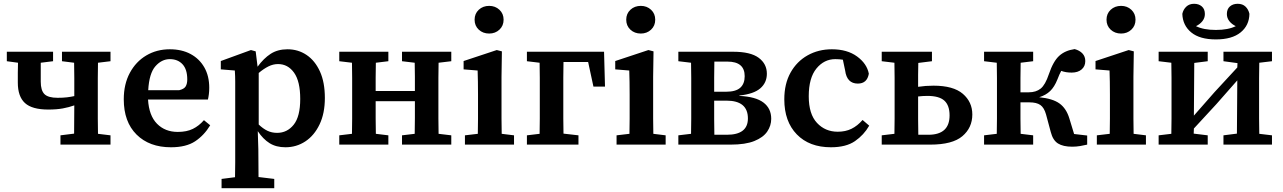

<svg xmlns="http://www.w3.org/2000/svg" viewBox="-20 -763 6768 1013"><path d="M307 -440V-490H563V-440L497 -432Q496 -394 496 -351.5Q496 -309 496 -274V-215Q496 -180 496 -137.5Q496 -95 497 -57L563 -49V0H299V-49L371 -58Q371 -93 371.5 -133Q372 -173 372 -207Q344 -197 311.5 -191Q279 -185 235 -185Q149 -185 111.5 -219.5Q74 -254 74 -327Q74 -353 74 -379.5Q74 -406 75 -432L16 -440V-490H260V-440L195 -432Q195 -410 195 -385.5Q195 -361 195 -332Q195 -286 214.5 -266.5Q234 -247 284 -247Q312 -247 333 -249.5Q354 -252 372 -256V-274Q372 -309 372 -351.5Q372 -394 371 -432Z M876 -451Q833 -451 800 -413.5Q767 -376 762 -287H925Q951 -293 959.5 -307Q968 -321 968 -344Q968 -397 943 -424Q918 -451 876 -451ZM882 14Q768 14 700.5 -53Q633 -120 633 -239Q633 -319 665 -378.5Q697 -438 752 -470.5Q807 -503 876 -503Q939 -503 985.5 -478Q1032 -453 1058 -407.5Q1084 -362 1084 -300Q1084 -282 1082 -266Q1080 -250 1077 -238H761Q766 -153 808.5 -110Q851 -67 918 -67Q965 -67 997.5 -83Q1030 -99 1056 -129L1089 -102Q1057 -49 1009.5 -17.5Q962 14 882 14Z M1447 -425Q1421 -425 1396 -412.5Q1371 -400 1345 -378V-106Q1368 -84 1391 -73Q1414 -62 1442 -62Q1495 -62 1529.5 -105Q1564 -148 1564 -241Q1564 -334 1531.5 -379.5Q1499 -425 1447 -425ZM1486 14Q1437 14 1402.5 -7.5Q1368 -29 1340 -71L1343 24Q1343 59 1343.5 96Q1344 133 1344 171L1427 181V230H1149V181L1220 172Q1221 132 1221 94.5Q1221 57 1221 20V-267Q1221 -305 1221 -332.5Q1221 -360 1219 -391L1145 -397V-441L1304 -499L1329 -492L1339 -411Q1371 -455 1408 -479Q1445 -503 1497 -503Q1553 -503 1597.5 -473Q1642 -443 1668 -386Q1694 -329 1694 -246Q1694 -165 1666 -106.5Q1638 -48 1591 -17Q1544 14 1486 14Z M2101 -440V-490H2361V-440L2294 -432Q2293 -394 2293 -351.5Q2293 -309 2293 -274V-215Q2293 -180 2293 -137.5Q2293 -95 2294 -57L2361 -49V0H2101V-49L2168 -57Q2169 -96 2169 -142Q2169 -188 2169 -229H1962Q1962 -181 1962 -137.5Q1962 -94 1963 -57L2029 -49V0H1770V-49L1837 -57Q1838 -95 1838 -137.5Q1838 -180 1838 -215V-274Q1838 -309 1838 -351.5Q1838 -394 1837 -432L1770 -440V-490H2029V-440L1963 -432Q1962 -394 1962 -353Q1962 -312 1962 -283H2169Q2169 -319 2169 -358Q2169 -397 2168 -432Z M2433 0V-49L2501 -57Q2502 -95 2502 -137Q2502 -179 2502 -213V-264Q2502 -302 2501.5 -331Q2501 -360 2500 -391L2426 -397V-441L2601 -499L2628 -492L2626 -358V-213Q2626 -179 2626 -137Q2626 -95 2627 -57L2692 -49V0ZM2561 -586Q2528 -586 2506 -606.5Q2484 -627 2484 -659Q2484 -691 2506 -711.5Q2528 -732 2561 -732Q2593 -732 2615 -711.5Q2637 -691 2637 -659Q2637 -627 2615 -606.5Q2593 -586 2561 -586Z M2760 -440V-490H3167L3172 -306H3111L3083 -436H2953Q2952 -397 2952 -353.5Q2952 -310 2952 -274V-215Q2952 -180 2952 -138Q2952 -96 2953 -58L3032 -49V0H2760V-49L2827 -57Q2828 -95 2828 -137.5Q2828 -180 2828 -215V-274Q2828 -309 2828 -351.5Q2828 -394 2827 -432Z M3233 0V-49L3301 -57Q3302 -95 3302 -137Q3302 -179 3302 -213V-264Q3302 -302 3301.5 -331Q3301 -360 3300 -391L3226 -397V-441L3401 -499L3428 -492L3426 -358V-213Q3426 -179 3426 -137Q3426 -95 3427 -57L3492 -49V0ZM3361 -586Q3328 -586 3306 -606.5Q3284 -627 3284 -659Q3284 -691 3306 -711.5Q3328 -732 3361 -732Q3393 -732 3415 -711.5Q3437 -691 3437 -659Q3437 -627 3415 -606.5Q3393 -586 3361 -586Z M3748 -215Q3748 -178 3748 -134.5Q3748 -91 3749 -52H3815Q3926 -52 3926 -138Q3926 -232 3813 -232H3748ZM3559 0V-49L3626 -57Q3627 -95 3627 -137.5Q3627 -180 3627 -215V-274Q3627 -309 3627 -351.5Q3627 -394 3626 -432L3559 -440V-490H3848Q3940 -490 3983 -458Q4026 -426 4026 -374Q4026 -327 3991.5 -297Q3957 -267 3881 -259V-257Q3967 -253 4008 -222Q4049 -191 4049 -136Q4049 -100 4028 -69Q4007 -38 3960 -19Q3913 0 3835 0ZM3818 -438H3749Q3748 -399 3748 -354.5Q3748 -310 3748 -279H3811Q3862 -279 3885.5 -300Q3909 -321 3909 -361Q3909 -438 3818 -438Z M4364 14Q4250 14 4184 -54Q4118 -122 4118 -239Q4118 -321 4151 -380Q4184 -439 4241 -471Q4298 -503 4369 -503Q4450 -503 4502 -465Q4554 -427 4564 -374Q4555 -322 4506 -322Q4448 -322 4439 -391L4427 -448Q4408 -451 4387 -451Q4328 -451 4287.5 -401.5Q4247 -352 4247 -255Q4247 -161 4290.5 -114.5Q4334 -68 4400 -68Q4441 -68 4472.5 -83.5Q4504 -99 4531 -130L4566 -100Q4538 -51 4491 -18.5Q4444 14 4364 14Z M4824 -215Q4824 -178 4824 -134.5Q4824 -91 4825 -52H4878Q4990 -52 4990 -154Q4990 -207 4962.5 -232Q4935 -257 4873 -257Q4848 -257 4824 -254ZM4632 -440V-490H4897V-440L4825 -431Q4824 -401 4824 -368.5Q4824 -336 4824 -305Q4863 -311 4905 -311Q5010 -311 5060 -268Q5110 -225 5110 -159Q5110 -89 5057.5 -44.5Q5005 0 4888 0H4632V-49L4699 -57Q4700 -95 4700 -137.5Q4700 -180 4700 -215V-274Q4700 -309 4700 -351.5Q4700 -394 4699 -432Z M5524 -66 5499 -159Q5489 -195 5469 -209Q5449 -223 5411 -223H5364Q5364 -180 5364 -137Q5364 -94 5365 -57L5431 -49V0H5172V-49L5239 -57Q5240 -95 5240 -137.5Q5240 -180 5240 -215V-274Q5240 -309 5240 -351.5Q5240 -394 5239 -432L5172 -440V-490H5431V-440L5365 -432Q5364 -394 5364 -351Q5364 -308 5364 -276H5408Q5446 -276 5470.5 -295.5Q5495 -315 5514 -372Q5537 -440 5568.5 -468.5Q5600 -497 5650 -504Q5676 -497 5691 -481Q5706 -465 5706 -441Q5706 -413 5686.5 -396.5Q5667 -380 5634 -380Q5603 -380 5579 -389Q5574 -379 5569 -368.5Q5564 -358 5559 -344Q5543 -304 5520.5 -282.5Q5498 -261 5463 -250Q5534 -243 5570 -217Q5606 -191 5622 -138L5647 -56L5716 -48V0Q5700 4 5679 7.5Q5658 11 5637 11Q5589 11 5562 -6Q5535 -23 5524 -66Z M5767 0V-49L5835 -57Q5836 -95 5836 -137Q5836 -179 5836 -213V-264Q5836 -302 5835.5 -331Q5835 -360 5834 -391L5760 -397V-441L5935 -499L5962 -492L5960 -358V-213Q5960 -179 5960 -137Q5960 -95 5961 -57L6026 -49V0ZM5895 -586Q5862 -586 5840 -606.5Q5818 -627 5818 -659Q5818 -691 5840 -711.5Q5862 -732 5895 -732Q5927 -732 5949 -711.5Q5971 -691 5971 -659Q5971 -627 5949 -606.5Q5927 -586 5895 -586Z M6435 -440V-490H6691V-440L6624 -432Q6623 -394 6623 -351.5Q6623 -309 6623 -274V-215Q6623 -180 6623 -137.5Q6623 -95 6624 -57L6691 -49V0H6435V-49L6506 -58L6508 -339L6398 -214L6279 -85L6278 -58L6352 -49V0H6093V-49L6160 -57Q6161 -95 6161 -137.5Q6161 -180 6161 -215V-274Q6161 -309 6161 -351.5Q6161 -394 6160 -432L6093 -440V-490H6352V-440L6281 -431L6279 -153L6388 -277L6508 -407L6509 -430ZM6395 -555Q6310 -555 6265 -592Q6220 -629 6218 -690Q6223 -713 6239 -728Q6255 -743 6280 -743Q6305 -743 6321 -729Q6337 -715 6337 -689Q6337 -668 6324 -651.5Q6311 -635 6290 -625Q6330 -605 6395 -605Q6460 -605 6500 -625Q6479 -635 6466 -651.5Q6453 -668 6453 -689Q6453 -715 6469 -729Q6485 -743 6510 -743Q6536 -743 6551.5 -728Q6567 -713 6572 -690Q6571 -629 6525.5 -592Q6480 -555 6395 -555Z"/></svg>

Font: Source Serif 4 SmText Semibold
Style: Regular
Weight: 600
Designer: Frank Grießhammer
Foundry: Adobe
Version: Version 4.005;hotconv 1.1.0;makeotfexe 2.6.0